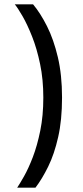

<svg xmlns="http://www.w3.org/2000/svg" viewBox="-20 -732 383 882"><path d="M59 130Q70.5 113 90.5 77.8Q110.5 42.5 130.8 -10.2Q151 -63 165 -131.8Q179 -200.5 179 -284Q179 -367 164.2 -437.8Q149.5 -508.5 127.5 -564Q105.5 -619.5 83.8 -657.2Q62 -695 48 -712H132Q165.5 -672 196 -611.5Q226.5 -551 245.8 -469.2Q265 -387.5 265 -284Q265 -180.5 247.2 -102.2Q229.5 -24 201.5 33Q173.5 90 143 130Z"/></svg>

Font: Overpass
Style: Regular
Weight: 400
Designer: Delve Withrington, Dave Bailey, Thomas Jockin
Foundry: Delve Fonts LLC
Version: Version 4.000